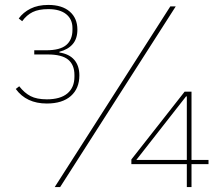

<svg xmlns="http://www.w3.org/2000/svg" viewBox="-20 -759 896 779"><path d="M44 -398 58 -409Q79 -382 104 -369Q129 -356 170 -356Q225 -356 253.5 -380Q282 -404 282 -448V-455Q282 -496 256.5 -517Q231 -538 174 -538H119V-555H167Q224 -555 249 -576.5Q274 -598 274 -638V-645Q274 -681 248.5 -701.5Q223 -722 176 -722Q137 -722 112.5 -710Q88 -698 70 -673L56 -684Q74 -709 104 -724Q134 -739 176 -739Q232 -739 263 -712Q294 -685 294 -639Q294 -602 275 -580Q256 -558 221 -549V-546Q261 -540 281.5 -516Q302 -492 302 -453Q302 -400 267.5 -369.5Q233 -339 170 -339Q87 -339 44 -398ZM224 0H202L671 -733H693ZM757 0H738V-93H513V-112L729 -387H757V-110H826V-93H757ZM735 -368 533 -110H738V-368Z"/></svg>

Font: IBM Plex Sans JP Thin
Style: Regular
Weight: 100
Designer: Mike Abbink; Paul van der Laan; Pieter van Rosmalen; Wujin Sim; Yejin Wi; Jinhee Kim; Boomi Park; Yona Kim; Kichan Ma
Foundry: Sandoll Inc.
Version: Version 1.001